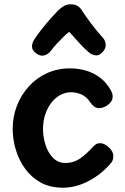

<svg xmlns="http://www.w3.org/2000/svg" viewBox="-20 -869 581 893"><path d="M273 4Q213 4 169.5 -20Q126 -44 97 -84Q68 -124 53.5 -172.5Q39 -221 39 -270Q39 -326 58.5 -376.5Q78 -427 113.5 -466.5Q149 -506 198 -528.5Q247 -551 306 -551Q344 -551 379 -541Q414 -531 444.5 -508.5Q475 -486 496 -448Q500 -441 502 -434Q504 -427 504 -420Q504 -404 493.5 -392Q483 -380 468.5 -373Q454 -366 441 -366Q428 -366 418.5 -373Q409 -380 399 -394Q382 -420 358 -430Q334 -440 310 -440Q286 -440 263 -428.5Q240 -417 221.5 -394.5Q203 -372 191.5 -340Q180 -308 180 -267Q180 -234 191 -197.5Q202 -161 225.5 -136Q249 -111 284 -111Q324 -111 355.5 -134Q387 -157 413 -187Q421 -195 428 -199Q435 -203 445 -203Q459 -203 473 -194Q487 -185 497 -171.5Q507 -158 507 -143Q507 -136 505 -127Q503 -118 494 -108Q450 -57 391 -26.5Q332 4 273 4ZM216 -632Q205 -617 186.5 -611.5Q168 -606 148 -621Q130 -634 129 -650Q128 -666 138 -683Q152 -705 173 -732Q194 -759 215.5 -783Q237 -807 251 -821Q266 -835 279 -842Q292 -849 309 -849Q328 -849 340.5 -841.5Q353 -834 362 -819Q376 -797 402 -762Q428 -727 458 -694Q470 -681 471.5 -662.5Q473 -644 458 -628Q442 -609 424.5 -611.5Q407 -614 395 -624Q373 -642 348 -670Q323 -698 302 -721Q290 -712 274.5 -697Q259 -682 243.5 -665Q228 -648 216 -632Z"/></svg>

Font: Playpen Sans SemiBold
Style: Regular
Weight: 600
Designer: Laura Meseguer, Veronika Burian, José Scaglione
Foundry: TypeTogether
Version: Version 1.001